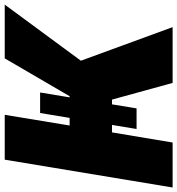

<svg xmlns="http://www.w3.org/2000/svg" viewBox="11 -780 768 832"><g transform="rotate(-90 395.0 -364.0)"><path d="M321.3 -574.2H410.2L341.3 -156.2H252ZM-1.5 0 119.1 -727.5H313.5L267.1 -446.3H394L558.1 -727.5H791L547.9 -397.5L693.4 0H451.7L379.4 -262.7H237.3L193.4 0Z"/></g></svg>

Font: Inter 24pt Black
Style: Italic
Weight: 900
Italic angle: -9.3988°
Designer: Rasmus Andersson
Foundry: rsms
Version: Version 4.001;git-66647c0bb